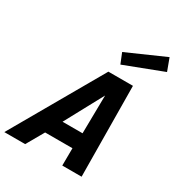

<svg xmlns="http://www.w3.org/2000/svg" viewBox="-252 -1065 1120 1205"><g transform="rotate(30 308.0 -463.0)"><path d="M183 -126 111 0H-40L336 -655H514L520 0H380L381 -126ZM393 -515 244 -239H389ZM379 -731 349 -805 623 -926 656 -837Z"/></g></svg>

Font: Intel One Mono
Style: Bold Italic
Weight: 700
Italic angle: -16°
Monospace: yes
Designer: Fred Shallcrass
Foundry: Frere-Jones Type LLC
Version: Version 1.400;hotconv 1.1.0;makeotfexe 2.6.0;FJTRelease1.4